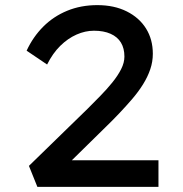

<svg xmlns="http://www.w3.org/2000/svg" viewBox="-20 -730 715 750"><path d="M126 0 93 -82 322 -305Q346 -329 371.5 -355Q397 -381 418.5 -407.5Q440 -434 453 -459.5Q466 -485 466 -509Q466 -541 452.5 -563.5Q439 -586 412 -598Q385 -610 347 -610Q313 -610 279 -595Q245 -580 215.5 -551Q186 -522 164 -478L84 -532Q109 -586 149 -626Q189 -666 242.5 -688Q296 -710 360 -710Q426 -710 475 -685.5Q524 -661 550.5 -618.5Q577 -576 577 -520Q577 -489 567 -459.5Q557 -430 539 -401Q521 -372 497 -344Q473 -316 446 -287.5Q419 -259 390 -231L222 -66L205 -104H599V0Z"/></svg>

Font: Lexend Giga
Style: Regular
Weight: 400
Designer: Bonnie Shaver-Troup, Thomas Jockin
Foundry: Lexend
Version: Version 1.007